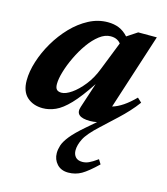

<svg xmlns="http://www.w3.org/2000/svg" viewBox="-107 -525 757 872"><g transform="rotate(15 272.0 -89.0)"><path d="M533 -127.5Q515 -103 494.5 -80.8Q474 -58.5 452 -38L381 28Q330.5 74.5 315.8 104Q301 133.5 301 158Q301 177.5 311.8 189.5Q322.5 201.5 344 201.5Q359 201.5 374.2 194.8Q389.5 188 414.5 170L427.5 191Q384.5 232.5 356.5 248.8Q328.5 265 294.5 265Q261 265 241.5 243.8Q222 222.5 222 192.5Q222 175 228.2 155.5Q234.5 136 255.2 110Q276 84 319 47L362.5 9.5Q346.5 13 330 13Q255.5 13 273 -38L311.5 -155.5Q266.5 -87 231.5 -50.5Q196.5 -14 166.5 -0.8Q136.5 12.5 107 12.5Q62 12.5 33.2 -13.2Q4.5 -39 4.5 -91Q4.5 -133 19.8 -181Q35 -229 62 -275Q89 -321 125.2 -358.8Q161.5 -396.5 204.2 -419Q247 -441.5 293 -441.5Q322.5 -441.5 345.8 -432Q369 -422.5 389 -400.5L437.5 -432.5H525L410 -76.5Q458.5 -90.5 513 -146ZM141.5 -110.5Q141.5 -92.5 148.8 -85Q156 -77.5 171.5 -77.5Q191 -77.5 218.2 -96.2Q245.5 -115 272.5 -149Q299.5 -183 317 -229L369.5 -362Q362.5 -371.5 350.8 -377.2Q339 -383 322 -383Q295.5 -383 269.5 -363Q243.5 -343 220.5 -310.8Q197.5 -278.5 179.8 -241.2Q162 -204 151.8 -169.5Q141.5 -135 141.5 -110.5Z"/></g></svg>

Font: Newsreader Text
Style: Bold Italic
Weight: 700
Italic angle: -17°
Designer: Hugues Gentile
Foundry: Production Type
Version: Version 1.001